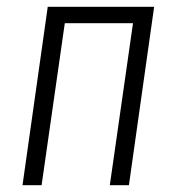

<svg xmlns="http://www.w3.org/2000/svg" viewBox="-20 -543 519 563"><path d="M302 0 370 -475H170L102 0H46L120 -523H432L358 0Z"/></svg>

Font: Fira Sans Extra Condensed Light
Style: Italic
Weight: 300
Width: 3
Italic angle: -8°
Designer: Carrois Corporate & Edenspiekermann AG
Foundry: Carrois Corporate GbR & Edenspiekermann AG
Version: Version 4.203